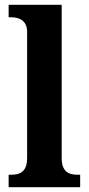

<svg xmlns="http://www.w3.org/2000/svg" viewBox="-20 -780 370 800"><path d="M16 0H314V-52H303C265 -52 237 -65 237 -123V-760H16V-708H27C52 -708 93 -700 93 -647V-123C93 -65 65 -52 27 -52H16Z"/></svg>

Font: Noto Serif Hebrew SemiCondensed
Style: Bold
Weight: 700
Width: 4
Designer: Monotype Design Team
Foundry: Monotype Imaging Inc.
Version: Version 2.004